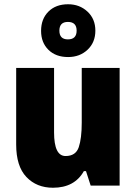

<svg xmlns="http://www.w3.org/2000/svg" viewBox="-20 -872 641 902"><path d="M428 -728Q428 -783 391 -817.5Q354 -852 300 -852Q242 -852 207.5 -817.5Q173 -783 173 -727Q173 -672 207.5 -638Q242 -604 300 -604Q355 -604 391.5 -638.5Q428 -673 428 -728ZM259 -728Q259 -769 299 -769Q340 -769 340 -728Q340 -687 299 -687Q259 -687 259 -728ZM364 -553V-296Q364 -222 350 -180.5Q336 -139 288 -139Q234 -139 234 -250V-553H56V-193Q56 -91 104 -40.5Q152 10 229 10Q330 10 374 -68H384L406 0H542V-553Z"/></svg>

Font: Noto Sans UI SemiCondensed Black
Style: Regular
Weight: 900
Width: 4
Designer: Monotype Design Team
Foundry: Monotype Imaging Inc.
Version: 1.001